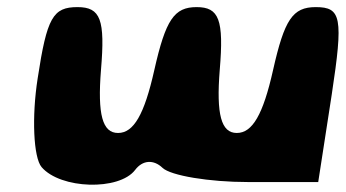

<svg xmlns="http://www.w3.org/2000/svg" viewBox="-20 -570 972 540"><path d="M86 -350C69 -242 74 -127 97 -100C150 -38 315 -33 360 -92C381 -120 412 -122 437 -98C460 -76 569 -58 677 -58H875L913 -304C946 -521 940 -550 868 -550C803 -550 780 -515 748 -373C720 -248 690 -196 646 -196C602 -196 588 -248 598 -373C610 -515 596 -550 533 -550C470 -550 446 -515 414 -373C386 -248 356 -196 312 -196C268 -196 254 -248 264 -373C276 -515 263 -550 198 -550C129 -550 112 -521 86 -350Z"/></svg>

Font: Hussar Skorodowane
Style: Ky
Weight: 700
Foundry: Cannot Into Space Fonts
Version: Version 0.892